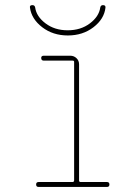

<svg xmlns="http://www.w3.org/2000/svg" viewBox="-20 -740 540 760"><path d="M98.6 -710Q96.7 -719.7 108.4 -719.7Q117.2 -719.7 119.1 -710.9Q124 -674.8 160.2 -647.5Q196.3 -620.1 248 -620.1Q299.8 -620.1 335.9 -647.5Q372.1 -674.8 377 -710.9Q378.9 -719.7 387.7 -719.7Q398.4 -719.7 397.5 -710Q392.6 -665 350.1 -632.3Q307.6 -599.6 248.5 -599.6Q189.5 -599.6 147 -632.3Q104.5 -665 98.6 -710ZM293 -25.4Q293 -20.5 297.9 -19.5H403.3Q413.1 -19.5 413.1 -9.8Q413.1 0 403.3 0H132.8Q123 0 123 -9.8Q123 -19.5 132.8 -19.5H267.6Q272.5 -19.5 273.4 -25.4V-495.1Q273.4 -500 267.6 -500H153.3Q143.6 -500 143.1 -509.8Q142.6 -519.5 153.3 -519.5H257.8Q272.5 -519.5 282.7 -509.8Q293 -500 293 -485.4Z"/></svg>

Font: Rounded-X Mgen+ 2m thin
Style: Regular
Weight: 100
Designer: [Source Han Sans]
Ryoko NISHIZUKA  (kana & ideographs); Paul D. Hunt (Latin, Greek & Cyrillic); Wenlong ZHANG  (bopomofo
Version: Version 1.059.20150602